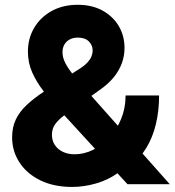

<svg xmlns="http://www.w3.org/2000/svg" viewBox="-20 -757 718 789"><path d="M276.9 11.2Q200.7 11.2 145.3 -16.1Q89.8 -43.5 59.8 -89.8Q29.8 -136.2 29.8 -192.9Q29.8 -234.4 45.2 -266.4Q60.5 -298.3 90.1 -325.9Q119.6 -353.5 161.1 -380.9L313.5 -478.5Q330.1 -489.7 340.6 -501.5Q351.1 -513.2 356 -525.6Q360.8 -538.1 360.8 -549.3Q360.8 -570.8 345.2 -586.7Q329.6 -602.5 299.8 -602.5Q280.8 -602.5 266.6 -595Q252.4 -587.4 244.6 -574Q236.8 -560.5 236.8 -542.5Q236.8 -521 248 -498.8Q259.3 -476.6 280 -450.7Q300.8 -424.8 329.6 -392.1L677.7 0H503.9L213.4 -316.9Q185.1 -349.1 158 -383.8Q130.9 -418.5 112.8 -458.5Q94.7 -498.5 94.7 -544.9Q94.7 -599.1 120.4 -642.6Q146 -686 192.1 -711.7Q238.3 -737.3 299.3 -737.3Q358.4 -737.3 401.6 -713.4Q444.8 -689.5 468.3 -649.4Q491.7 -609.4 491.7 -560.1Q491.7 -526.9 480.5 -496.6Q469.2 -466.3 447.8 -439.9Q426.3 -413.6 395 -391.1L245.6 -284.2Q222.2 -267.1 207.8 -248.3Q193.4 -229.5 193.4 -203.1Q193.4 -179.2 205.3 -161.1Q217.3 -143.1 238.3 -133.1Q259.3 -123 286.6 -123Q325.2 -123 362.3 -141.1Q399.4 -159.2 429.7 -191.9Q460 -224.6 478 -268.8Q496.1 -313 496.1 -364.7H633.8Q633.8 -302.7 620.8 -247.8Q607.9 -192.9 580.8 -148.4Q553.7 -104 512.7 -73.2L467.3 -48.3Q426.3 -18.1 375.7 -3.4Q325.2 11.2 276.9 11.2Z"/></svg>

Font: Inter 24pt ExtraBold
Style: Regular
Weight: 800
Designer: Rasmus Andersson
Foundry: rsms
Version: Version 4.001;git-66647c0bb